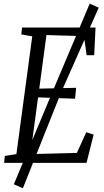

<svg xmlns="http://www.w3.org/2000/svg" viewBox="-20 -894 572 1054"><path d="M2.5 0 6.5 -38 70 -48 157 -694.5 97 -705 101 -743H504.5L497 -591H455.5L441 -695.5L235 -701.5L195.5 -407.5L398 -412L392 -352L189 -359.5L147 -48L402 -54.5L453.5 -168L494 -155L455 0ZM56 117.5 277 -411.5 472.5 -874 522 -852 317.5 -391.5 105.5 139.5Z"/></svg>

Font: Merriweather 24pt SemiCondensed Light
Style: Italic
Weight: 300
Width: 4
Italic angle: -7.8°
Designer: Eben Sorkin
Foundry: Eben Sorkin
Version: Version 2.101